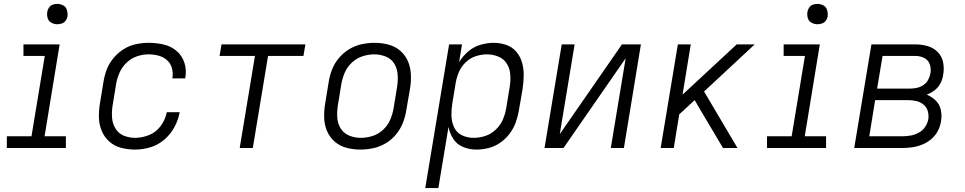

<svg xmlns="http://www.w3.org/2000/svg" viewBox="-20 -757 4936 982"><path d="M15 0H317V-60H208L285 -530H100V-471H209L141 -60H15ZM273 -633Q285 -633 296.5 -637Q308 -641 315.5 -651Q323 -661 325 -672Q327 -689 322.5 -705Q318 -721 304 -729Q290 -737 273 -737Q262 -737 250.5 -733.5Q239 -730 231.5 -719.5Q224 -709 222 -698Q219 -681 223.5 -665Q228 -649 242.5 -641Q257 -633 273 -633Z M671 8Q709 8 748.5 -3.5Q788 -15 820.5 -43Q853 -71 872.5 -107.5Q892 -144 899 -183H833Q826 -146 802.5 -113.5Q779 -81 743 -66.5Q707 -52 671 -52Q640 -52 612.5 -63.5Q585 -75 570 -100.5Q555 -126 553 -156.5Q551 -187 556 -218L574 -328Q579 -357 591.5 -385.5Q604 -414 627.5 -436.5Q651 -459 680.5 -469Q710 -479 740 -479Q766 -479 790.5 -472.5Q815 -466 833.5 -450Q852 -434 859 -409.5Q866 -385 862 -359L861 -356H927L928 -361Q935 -400 923 -436.5Q911 -473 882.5 -497Q854 -521 816.5 -529.5Q779 -538 740 -538Q708 -538 675 -531Q642 -524 612.5 -505.5Q583 -487 560.5 -460Q538 -433 526 -401.5Q514 -370 509 -337L491 -227Q485 -191 486 -155Q487 -119 500.5 -87Q514 -55 539.5 -32.5Q565 -10 599.5 -1Q634 8 671 8Z M1206 0H1273L1351 -471H1532L1542 -530H1113L1103 -471H1284Z M1823 8Q1856 8 1889 1Q1922 -6 1952.5 -24Q1983 -42 2005.5 -69.5Q2028 -97 2040.5 -128.5Q2053 -160 2058 -193L2077 -303Q2083 -339 2081.5 -375.5Q2080 -412 2066.5 -443.5Q2053 -475 2027 -497.5Q2001 -520 1966.5 -529Q1932 -538 1896 -538Q1864 -538 1830.5 -531Q1797 -524 1767 -506Q1737 -488 1714 -461Q1691 -434 1678.5 -402Q1666 -370 1661 -337L1643 -227Q1637 -191 1638 -155Q1639 -119 1652.5 -87Q1666 -55 1692 -32.5Q1718 -10 1752.5 -1Q1787 8 1823 8ZM1825 -52Q1794 -52 1766 -63.5Q1738 -75 1722.5 -100Q1707 -125 1705 -156Q1703 -187 1708 -218L1726 -328Q1731 -357 1743.5 -386Q1756 -415 1780.5 -437.5Q1805 -460 1835 -469.5Q1865 -479 1895 -479Q1925 -479 1953.5 -467.5Q1982 -456 1997 -430.5Q2012 -405 2014 -374.5Q2016 -344 2011 -313L1993 -203Q1988 -173 1975.5 -144Q1963 -115 1938.5 -92.5Q1914 -70 1884 -61Q1854 -52 1825 -52Z M2155 205H2222L2274 -108Q2280 -75 2298.5 -46.5Q2317 -18 2349 -5Q2381 8 2417 8Q2448 8 2479.5 0Q2511 -8 2539 -27.5Q2567 -47 2587 -74Q2607 -101 2618 -131.5Q2629 -162 2634 -193L2653 -303Q2658 -337 2658.5 -370.5Q2659 -404 2650.5 -435.5Q2642 -467 2621.5 -491.5Q2601 -516 2570 -527Q2539 -538 2505 -538Q2472 -538 2437.5 -528Q2403 -518 2375 -494Q2347 -470 2328 -439L2343 -530H2277ZM2402 -52Q2370 -52 2343 -65Q2316 -78 2303 -105Q2290 -132 2289 -163Q2288 -194 2293 -225L2311 -335Q2316 -363 2328 -390.5Q2340 -418 2363 -439.5Q2386 -461 2414.5 -470Q2443 -479 2471 -479Q2502 -479 2530 -467Q2558 -455 2573 -430Q2588 -405 2590 -374.5Q2592 -344 2587 -313L2569 -203Q2564 -173 2551.5 -144.5Q2539 -116 2515 -93.5Q2491 -71 2461.5 -61.5Q2432 -52 2402 -52Z M2765 0H2862L3180 -459L3104 0H3171L3258 -530H3161L2843 -71L2919 -530H2853Z M3359 0H3426L3454 -172L3533 -245L3565 -190L3678 0H3752L3581 -289L3840 -530H3748L3471 -273L3513 -530H3447Z M3903 0H4205V-60H4096L4173 -530H3988V-471H4097L4029 -60H3903ZM4161 -633Q4173 -633 4184.5 -637Q4196 -641 4203.5 -651Q4211 -661 4213 -672Q4215 -689 4210.5 -705Q4206 -721 4192 -729Q4178 -737 4161 -737Q4150 -737 4138.5 -733.5Q4127 -730 4119.5 -719.5Q4112 -709 4110 -698Q4107 -681 4111.5 -665Q4116 -649 4130.5 -641Q4145 -633 4161 -633Z M4349 0H4594Q4619 0 4644.5 -3.5Q4670 -7 4695.5 -17Q4721 -27 4742.5 -45Q4764 -63 4776.5 -87Q4789 -111 4793 -137Q4798 -166 4792 -194.5Q4786 -223 4766 -242.5Q4746 -262 4720 -273Q4742 -281 4761 -296Q4780 -311 4790.5 -332Q4801 -353 4804 -375Q4810 -407 4803.5 -438.5Q4797 -470 4775.5 -491.5Q4754 -513 4723.5 -521.5Q4693 -530 4661 -530H4437ZM4466 -304 4494 -471H4661Q4685 -471 4706 -461Q4727 -451 4735 -429Q4743 -407 4739 -383Q4736 -366 4727.5 -349.5Q4719 -333 4703.5 -322.5Q4688 -312 4671 -308Q4654 -304 4637 -304ZM4426 -60 4456 -245H4621Q4644 -245 4665 -240.5Q4686 -236 4702.5 -223Q4719 -210 4725 -189.5Q4731 -169 4728 -147Q4724 -126 4711 -107Q4698 -88 4677.5 -77.5Q4657 -67 4636 -63.5Q4615 -60 4594 -60Z"/></svg>

Font: Iosevka Sparkle Light Oblique
Style: Regular
Weight: 300
Italic angle: -9°
Designer: Belleve Invis
Foundry: Belleve Invis
Version: Version 4.5.0; ttfautohint (v1.8.3)